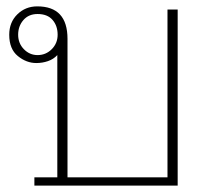

<svg xmlns="http://www.w3.org/2000/svg" viewBox="-20 -583 644 603"><path d="M97 -563Q192 -563 192 -461V-26H506V-553H538V0H88V-26H160V-410Q148 -397 130.5 -391Q113 -385 94 -385Q63 -385 36 -407Q9 -429 9 -474Q9 -513 34.5 -538Q60 -563 97 -563ZM98 -410Q124 -410 142.5 -428.5Q161 -447 161 -474Q161 -502 145 -520.5Q129 -539 98 -539Q70 -539 53.5 -520Q37 -501 37 -474Q37 -447 55 -428.5Q73 -410 98 -410Z"/></svg>

Font: Taviraj Thin
Style: Regular
Weight: 100
Designer: Katatrad Team
Foundry: CadsonDemak
Version: Version 1.030